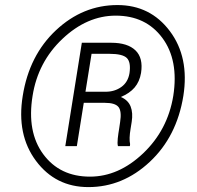

<svg xmlns="http://www.w3.org/2000/svg" viewBox="-20 -741 790 771"><path d="M71.3 -356Q97.2 -519 205.1 -619.9Q313 -720.7 451.7 -720.7Q583.5 -720.7 662.1 -616Q740.7 -511.2 716.3 -356Q689.9 -192.4 581.5 -91.1Q473.1 10.3 335 10.3Q203.1 10.3 124.5 -95Q45.9 -200.2 71.3 -356ZM110.8 -356Q87.4 -211.4 153.8 -121.6Q220.2 -31.7 341.3 -31.7Q456.1 -31.7 554.7 -125.2Q653.3 -218.8 675.8 -356Q698.2 -499.5 631.8 -588.9Q565.4 -678.2 444.8 -678.2Q329.6 -678.2 231 -585.2Q132.3 -492.2 110.8 -356ZM316.4 -328.1 288.6 -154.3H242.2L308.6 -569.3H426.8Q492.2 -569.3 523.9 -538.8Q555.7 -508.3 546.4 -448.2Q540.5 -413.1 520.5 -389.6Q500.5 -366.2 465.3 -351.6Q494.6 -338.9 504.6 -313.2Q514.6 -287.6 508.8 -251.5L504.4 -224.1Q501 -204.1 500.5 -188.5Q500 -172.9 502.4 -162.1L501.5 -154.3H453.6Q450.7 -165 452.9 -185.1Q455.1 -205.1 458.5 -224.6L462.4 -251Q469.2 -294.4 455.8 -311.3Q442.4 -328.1 400.9 -328.1ZM323.2 -372.6H404.3Q440.4 -372.6 467.3 -391.8Q494.1 -411.1 500 -447.3Q506.3 -491.2 489.3 -508.1Q472.2 -524.9 419.4 -524.9H347.7Z"/></svg>

Font: Franko
Style: Light Italic
Weight: 300
Designer: Google
Version: Version 1.200310; 2013